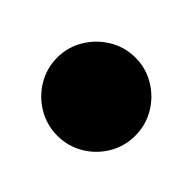

<svg xmlns="http://www.w3.org/2000/svg" viewBox="-102 -313 304 304"><g transform="rotate(-45 50.5 -160.5)"><path d="M-37.3 -160Q-37.3 -136.3 -25.5 -116.3Q-13.7 -96.3 6.3 -84.5Q26.3 -72.7 50 -72.7Q73.7 -72.7 93.7 -84.5Q113.7 -96.3 125.7 -116.3Q137.7 -136.3 137.7 -160Q137.7 -183.7 125.7 -203.7Q113.7 -223.7 93.7 -235.7Q73.7 -247.7 50 -247.7Q26.3 -247.7 6.3 -235.7Q-13.7 -223.7 -25.5 -203.7Q-37.3 -183.7 -37.3 -160Z"/></g></svg>

Font: Linefont Thin
Style: Regular
Weight: 100
Monospace: yes
Version: Version 3.002;gftools[0.9.33]